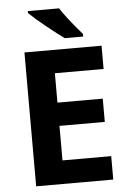

<svg xmlns="http://www.w3.org/2000/svg" viewBox="-61 -975 682 1020"><g transform="rotate(-5 280.0 -465.5)"><path d="M501 0H89.8V-713.9H501V-589.8H241.2V-433.1H482.9V-309.1H241.2V-125H501ZM126.5 -931.2H293.5Q324.2 -881.8 408.2 -784.2V-771H309.6Q278.8 -792.5 219.2 -840.6Q159.7 -888.7 126.5 -920.9Z"/></g></svg>

Font: NotoSans-Bold
Style: Bold
Weight: 700
Designer: Monotype Design team
Foundry: Monotype Imaging Inc.
Version: Version 1.04